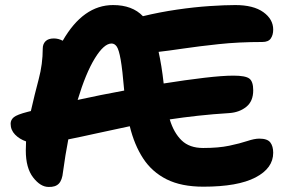

<svg xmlns="http://www.w3.org/2000/svg" viewBox="-20 -731 1140 759"><path d="M172 8Q140 8 111 -29.5Q82 -67 82 -136Q82 -154 83 -172Q57 -181 39.5 -199Q22 -217 22 -242Q22 -257 34.5 -267.5Q47 -278 90 -289Q96 -291 102 -292Q117 -358 133 -418Q149 -478 149 -539Q149 -557 160 -568Q171 -579 193 -579Q211 -579 228 -570Q309 -711 427 -711Q503 -711 545 -667Q611 -683 679.5 -693Q748 -703 808.5 -707Q869 -711 910 -711Q982 -711 1021 -683Q1060 -655 1060 -614Q1060 -593 1050.5 -579Q1041 -565 1017 -565Q924 -565 844.5 -556.5Q765 -548 704 -539Q643 -530 607 -526Q613 -499 618 -468Q623 -437 627 -401Q715 -415 787.5 -423.5Q860 -432 903 -432Q950 -432 965.5 -420.5Q981 -409 981 -374Q981 -331 954 -309Q927 -287 887 -284Q822 -280 763 -273.5Q704 -267 651 -259Q667 -206 698 -176Q729 -146 783 -146Q844 -146 886.5 -155Q929 -164 957.5 -173.5Q986 -183 1005 -183Q1037 -183 1048.5 -168Q1060 -153 1060 -127Q1060 -66 990 -29.5Q920 7 784 7Q697 7 639 -22Q581 -51 546 -104.5Q511 -158 493 -232Q421 -217 360.5 -203.5Q300 -190 250 -180Q238 -118 229 -51Q226 -19 212.5 -5Q199 9 172 8ZM421 -559Q391 -559 355 -500.5Q319 -442 287 -336Q378 -356 471 -373Q464 -456 457 -495.5Q450 -535 441.5 -547Q433 -559 421 -559Z"/></svg>

Font: Shantell Sans Normal
Style: Bold
Weight: 700
Designer: Stephen Nixon, Anya Danilova, Shantell Martin
Foundry: Arrow Type
Version: Version 1.009;[a7da0bfa3]